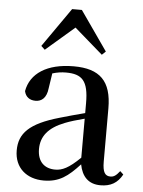

<svg xmlns="http://www.w3.org/2000/svg" viewBox="-57 -861 687 922"><g transform="rotate(5 286.5 -400.0)"><path d="M462 15C511 15 544 -4 567 -46L551 -61C533 -38 522 -31 506 -31C481 -31 468 -47 468 -100V-356C468 -488 411 -543 285 -543C156 -543 77 -490 62 -404C68 -376 88 -362 116 -362C145 -362 169 -380 174 -428L185 -500C208 -507 229 -510 250 -510C328 -510 359 -480 359 -372V-324C318 -313 275 -302 239 -291C95 -250 47 -199 47 -117C47 -33 106 16 188 16C263 16 305 -16 361 -77C372 -19 404 15 462 15ZM414 -610 432 -627 300 -816H253L121 -627L139 -610L277 -729ZM359 -109C304 -55 272 -41 239 -41C188 -41 153 -71 153 -133C153 -194 188 -238 265 -268C290 -278 324 -288 359 -297Z"/></g></svg>

Font: GenKiMin2 TW SB
Style: Regular
Weight: 600
Version: Version 2.100;PS 2.1;hotconv 16.6.51;makeotf.lib2.5.65220 DE